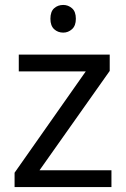

<svg xmlns="http://www.w3.org/2000/svg" viewBox="-20 -757 510 777"><path d="M431 0H39V-58L327 -468H56V-536H424V-470L140 -68H431ZM236 -737Q256 -737 271.5 -723.5Q287 -710 287 -681Q287 -653 271.5 -639Q256 -625 236 -625Q214 -625 199 -639Q184 -653 184 -681Q184 -710 199 -723.5Q214 -737 236 -737Z"/></svg>

Font: Noto Sans Tai Tham
Style: Regular
Weight: 400
Designer: Monotype Design Team 2013. Revised by David WIlliams 2020
Foundry: Monotype Imaging Inc.
Version: Version 2.002